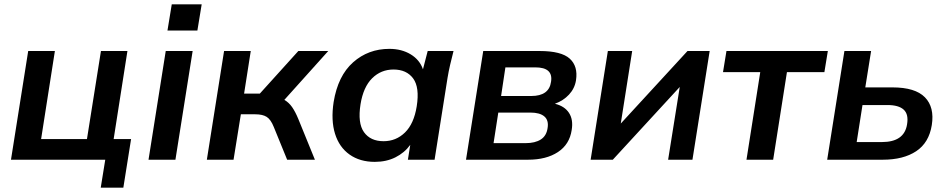

<svg xmlns="http://www.w3.org/2000/svg" viewBox="-20 -742 4396 892"><path d="M448 130 469 0H31L111 -505H235L171 -96H384L449 -505H572L508 -96H589L553 130Z M758 -600 778 -722H917L897 -600ZM670 0 750 -505H875L795 0Z M941 0 1021 -505H1145L1114 -307H1187L1366 -505H1505L1301 -278Q1322 -266 1337 -244.5Q1352 -223 1366 -189L1443 0H1314L1252 -152Q1238 -187 1219 -199Q1200 -211 1166 -211H1099L1065 0Z M1721 10Q1652 10 1604 -24Q1556 -58 1536.5 -120.5Q1517 -183 1530 -268Q1550 -390 1620.5 -452.5Q1691 -515 1789 -515Q1846 -515 1888 -489.5Q1930 -464 1945 -420L1967 -505H2087Q2079 -474 2071.5 -442Q2064 -410 2059 -379L1999 0H1875L1886 -69Q1859 -32 1817 -11Q1775 10 1721 10ZM1762 -86Q1820 -86 1861.5 -126.5Q1903 -167 1916 -248Q1930 -336 1899.5 -377.5Q1869 -419 1808 -419Q1750 -419 1709 -378.5Q1668 -338 1655 -258Q1641 -170 1671 -128Q1701 -86 1762 -86Z M2145 0 2225 -505H2487Q2588 -505 2627 -469.5Q2666 -434 2656 -369Q2650 -331 2623.5 -302.5Q2597 -274 2558 -260Q2603 -249 2623.5 -217.5Q2644 -186 2636 -138Q2626 -71 2572 -35.5Q2518 0 2433 0ZM2308 -296H2448Q2531 -296 2540 -362Q2551 -429 2467 -429H2328ZM2273 -77H2422Q2466 -77 2492.5 -94Q2519 -111 2524 -147Q2530 -183 2509 -201Q2488 -219 2444 -219H2295Z M2724 0 2804 -505H2917L2864 -168L3174 -505H3277L3197 0H3084L3138 -338L2827 0Z M3448 0 3512 -407H3339L3355 -505H3826L3810 -407H3636L3572 0Z M3823 0 3903 -505H4027L4000 -336H4126Q4232 -336 4277 -290Q4322 -244 4309 -161Q4296 -79 4236.5 -39.5Q4177 0 4081 0ZM3960 -82H4077Q4181 -82 4194 -164Q4202 -211 4178.5 -232.5Q4155 -254 4103 -254H3987Z"/></svg>

Font: Mulish
Style: Bold Italic
Weight: 700
Italic angle: -9°
Designer: Vernon Adams
Foundry: Vernon Adams
Version: Version 3.603; ttfautohint (v1.8.3)